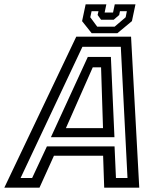

<svg xmlns="http://www.w3.org/2000/svg" viewBox="-67 -870 742 890"><path d="M-47 0 286.5 -700H540.5L578.5 0H416L411 -148H183L116 0ZM28.5 -45H82L150.5 -191.5H464L470.5 -45H524L493 -653H315ZM169 -234 340 -606H447L463.5 -234ZM238.5 -276H410.5L401.5 -558H363ZM358 -716 313.5 -772 330 -850H426L418 -812H457L465 -850H561L544.5 -772L477 -716ZM383.5 -746.5H464.5L515.5 -790L521 -818H489L485.5 -800.5L460 -778.5H401.5L385.5 -800.5L389.5 -818H357.5L351.5 -790Z"/></svg>

Font: Tourney Thin Medium
Style: Italic
Weight: 500
Italic angle: -12°
Version: Version 1.015